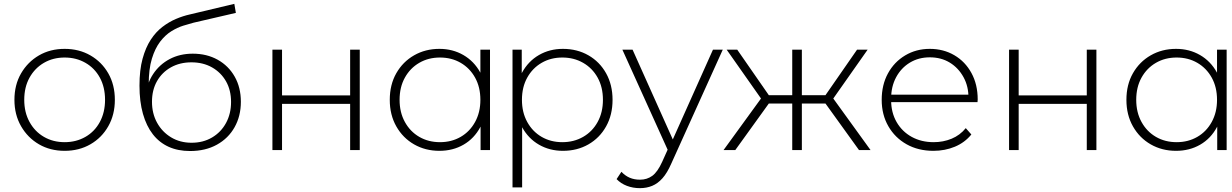

<svg xmlns="http://www.w3.org/2000/svg" viewBox="-20 -780 6404 998"><path d="M316 4Q241 4 182.5 -30Q124 -64 89.5 -124Q55 -184 55 -261Q55 -339 89.5 -398.5Q124 -458 182.5 -492Q241 -526 316 -526Q391 -526 450 -492Q509 -458 543 -398.5Q577 -339 577 -261Q577 -184 543 -124Q509 -64 450 -30Q391 4 316 4ZM316 -41Q376 -41 424 -68.5Q472 -96 499 -146Q526 -196 526 -261Q526 -327 499 -376.5Q472 -426 424 -453.5Q376 -481 316 -481Q256 -481 208.5 -453.5Q161 -426 133.5 -376.5Q106 -327 106 -261Q106 -196 133.5 -146Q161 -96 208.5 -68.5Q256 -41 316 -41Z M968 5Q905 5 856.5 -17Q808 -39 774.5 -82Q741 -125 723 -188.5Q705 -252 705 -335Q705 -416 721 -474.5Q737 -533 763.5 -573.5Q790 -614 824 -640Q858 -666 894.5 -681.5Q931 -697 967 -705L1198 -760L1206 -713L986 -662Q963 -656 932.5 -646.5Q902 -637 870.5 -617.5Q839 -598 812.5 -563.5Q786 -529 769.5 -475Q753 -421 753 -341Q753 -326 754 -317Q755 -308 756.5 -297.5Q758 -287 760 -267L737 -279Q743 -345 776 -395Q809 -445 862 -473Q915 -501 982 -501Q1055 -501 1111.5 -469.5Q1168 -438 1200 -381.5Q1232 -325 1232 -251Q1232 -177 1199.5 -119Q1167 -61 1107.5 -28Q1048 5 968 5ZM976 -38Q1036 -38 1082.5 -65.5Q1129 -93 1155 -141Q1181 -189 1181 -250Q1181 -311 1155 -357Q1129 -403 1082.5 -429.5Q1036 -456 975 -456Q915 -456 868.5 -430Q822 -404 796 -358Q770 -312 770 -251Q770 -190 796.5 -142Q823 -94 869.5 -66Q916 -38 976 -38Z M1396 0V-522H1446V-284H1800V-522H1850V0H1800V-240H1446V0Z M2264 4Q2191 4 2132.5 -29.5Q2074 -63 2040 -123Q2006 -183 2006 -261Q2006 -340 2040 -399.5Q2074 -459 2132.5 -492.5Q2191 -526 2264 -526Q2333 -526 2388.5 -494Q2444 -462 2476.5 -403Q2509 -344 2509 -261Q2509 -180 2477 -120Q2445 -60 2389.5 -28Q2334 4 2264 4ZM2267 -41Q2327 -41 2374.5 -68.5Q2422 -96 2449.5 -146Q2477 -196 2477 -261Q2477 -327 2449.5 -376.5Q2422 -426 2374.5 -453.5Q2327 -481 2267 -481Q2207 -481 2159.5 -453.5Q2112 -426 2084.5 -376.5Q2057 -327 2057 -261Q2057 -196 2084.5 -146Q2112 -96 2159.5 -68.5Q2207 -41 2267 -41ZM2478 0V-171L2487 -262L2477 -353V-522H2527V0Z M2906 4Q2837 4 2781.5 -28Q2726 -60 2693.5 -119.5Q2661 -179 2661 -261Q2661 -343 2693.5 -402.5Q2726 -462 2781.5 -494Q2837 -526 2906 -526Q2980 -526 3038.5 -492.5Q3097 -459 3130.5 -399Q3164 -339 3164 -261Q3164 -183 3130.5 -123Q3097 -63 3038.5 -29.5Q2980 4 2906 4ZM2644 194V-522H2692V-351L2684 -260L2694 -169V194ZM2903 -41Q2963 -41 3011 -68.5Q3059 -96 3086.5 -146Q3114 -196 3114 -261Q3114 -327 3086.5 -376.5Q3059 -426 3011 -453.5Q2963 -481 2903 -481Q2843 -481 2795.5 -453.5Q2748 -426 2720.5 -376.5Q2693 -327 2693 -261Q2693 -196 2720.5 -146Q2748 -96 2795.5 -68.5Q2843 -41 2903 -41Z M3306 198Q3270 198 3238.5 186Q3207 174 3185 151L3210 113Q3230 134 3253.5 144Q3277 154 3307 154Q3343 154 3370.5 134Q3398 114 3422 61L3458 -19L3465 -28L3686 -522H3737L3469 71Q3448 119 3423.5 146.5Q3399 174 3370 186Q3341 198 3306 198ZM3457 13 3215 -522H3268L3488 -31Z M4445 0 4257 -261 4299 -285 4505 0ZM4131 -242V-285H4293V-242ZM4303 -256 4256 -264 4435 -522H4490ZM3802 0H3741L3948 -285L3990 -261ZM4148 0H4098V-522H4148ZM4114 -242H3953V-285H4114ZM3944 -256 3757 -522H3812L3991 -264Z M4832 4Q4753 4 4692.5 -30Q4632 -64 4597.5 -124Q4563 -184 4563 -261Q4563 -339 4595.5 -398.5Q4628 -458 4685 -492Q4742 -526 4813 -526Q4884 -526 4940.5 -493Q4997 -460 5029.5 -400.5Q5062 -341 5062 -263Q5062 -260 5061.5 -256.5Q5061 -253 5061 -249H4600V-288H5034L5014 -269Q5015 -330 4988.5 -378.5Q4962 -427 4917 -454.5Q4872 -482 4813 -482Q4755 -482 4709.5 -454.5Q4664 -427 4638 -378.5Q4612 -330 4612 -268V-259Q4612 -195 4640.5 -145.5Q4669 -96 4719 -68.5Q4769 -41 4833 -41Q4883 -41 4926.5 -59Q4970 -77 5000 -114L5029 -81Q4995 -39 4943.5 -17.5Q4892 4 4832 4Z M5225 0V-522H5275V-284H5629V-522H5679V0H5629V-240H5275V0Z M6093 4Q6020 4 5961.5 -29.5Q5903 -63 5869 -123Q5835 -183 5835 -261Q5835 -340 5869 -399.5Q5903 -459 5961.5 -492.5Q6020 -526 6093 -526Q6162 -526 6217.5 -494Q6273 -462 6305.5 -403Q6338 -344 6338 -261Q6338 -180 6306 -120Q6274 -60 6218.5 -28Q6163 4 6093 4ZM6096 -41Q6156 -41 6203.5 -68.5Q6251 -96 6278.5 -146Q6306 -196 6306 -261Q6306 -327 6278.5 -376.5Q6251 -426 6203.5 -453.5Q6156 -481 6096 -481Q6036 -481 5988.5 -453.5Q5941 -426 5913.5 -376.5Q5886 -327 5886 -261Q5886 -196 5913.5 -146Q5941 -96 5988.5 -68.5Q6036 -41 6096 -41ZM6307 0V-171L6316 -262L6306 -353V-522H6356V0Z"/></svg>

Font: MOST Montserrat Light
Style: Regular
Weight: 300
Designer: Julieta Ulanovsky
Foundry: Julieta Ulanovsky
Version: Version 8.000;March 11, 2024;FontCreator 15.0.0.2926 64-bit